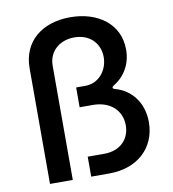

<svg xmlns="http://www.w3.org/2000/svg" viewBox="-82 -809 792 881"><g transform="rotate(-10 313.5 -368.5)"><path d="M79.9 0H186.1V-532C186.1 -598 236.2 -642.8 306.1 -642.8C378.9 -642.8 423.7 -593.8 423.7 -530.5C423.3 -470.5 382.5 -415.1 317.5 -415.1H274.9V-322.8H335.9C417.6 -322.8 468.8 -274.1 469.1 -205.3C469.1 -139.2 422.6 -93 349.8 -93H272V0H356.9C487.9 0 575.6 -81 576 -200.3C576 -292.3 523.4 -356.9 449.6 -377.1C436.4 -380.3 436.1 -387.4 447.1 -394.5C498.2 -425.1 530.9 -479.4 530.9 -546.5C530.9 -667.3 431.1 -737.2 303.3 -737.2C170.5 -737.2 79.9 -661.9 79.9 -539.1Z"/></g></svg>

Font: RA Harald Medium
Style: Regular
Weight: 500
Designer: Rasmus Andersson
Foundry: rsms
Version: Version 3.000;hotconv 1.0.109;makeotfexe 2.5.65596